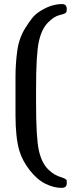

<svg xmlns="http://www.w3.org/2000/svg" viewBox="-20 -746 373 938"><path d="M55.7 -369.6Q55.7 -437.5 64.7 -500.2Q73.7 -563 105 -611.3Q120.6 -636.2 136.7 -657Q152.8 -677.7 179.7 -693.8Q231.9 -726.1 283.2 -726.1Q306.2 -726.1 306.2 -701.7Q306.2 -688.5 303.2 -685.5Q298.8 -678.7 271.5 -672.4Q244.1 -666 215.3 -636.7Q183.6 -605.5 169.9 -543.5Q156.2 -481 156.2 -312.5V-242.7Q156.2 -73.2 169.9 -10.7Q183.6 50.3 215.8 82Q232.9 98.1 247.1 106.4Q261.2 114.7 284.2 121.6Q301.3 127.4 305.7 134.3Q305.7 137.2 306.2 146.5V148.9Q306.2 159.2 301.3 165Q294.4 171.9 281.2 171.9Q243.2 171.9 203.1 152.3Q161.6 132.3 125.5 85.9Q89.4 39.6 74.7 -9.3Q55.7 -73.2 55.7 -184.1Z"/></svg>

Font: Caudex
Style: Bold
Weight: 700
Version: Version 1.01